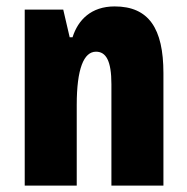

<svg xmlns="http://www.w3.org/2000/svg" viewBox="-20 -578 581 598"><path d="M57 0H219V-251C219 -364 241 -417 279 -417C310 -417 327 -389 327 -316V0H489V-350C489 -490 443 -558 337 -558C264 -558 223 -516 206 -462H197L177 -548H57Z"/></svg>

Font: Noto Sans Thai ExtCond Blk
Style: Regular
Weight: 900
Width: 2
Designer: Monotype Design Team
Foundry: Monotype Imaging Inc.
Version: Version 2.002